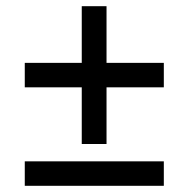

<svg xmlns="http://www.w3.org/2000/svg" viewBox="-20 -600 609 620"><path d="M244 -135V-318H60V-397H244V-580H324V-397H509V-318H324V-135ZM60 0V-79H509V0Z"/></svg>

Font: Noto Serif Black
Style: Regular
Weight: 900
Designer: Monotype Design Team
Foundry: Monotype Imaging Inc.
Version: Version 2.014; ttfautohint (v1.8.4.7-5d5b)